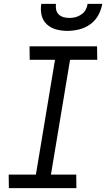

<svg xmlns="http://www.w3.org/2000/svg" viewBox="-20 -975 550 995"><path d="M376 0H26L25 -70H166L265 -665H134L133 -735H483L484 -665H343L244 -70H375ZM329 -815Q299 -815 271 -822.5Q243 -830 222.5 -849Q202 -868 195.5 -896.5Q189 -925 194 -955H270Q268 -939 271 -924.5Q274 -910 284.5 -900Q295 -890 309.5 -886Q324 -882 340 -882Q356 -882 371.5 -886Q387 -890 401.5 -900Q416 -910 424 -924.5Q432 -939 434 -955H510Q505 -925 489.5 -896.5Q474 -868 447.5 -849Q421 -830 390 -822.5Q359 -815 329 -815Z"/></svg>

Font: Iosevka Term Oblique
Style: Regular
Weight: 400
Italic angle: -9°
Monospace: yes
Designer: Belleve Invis
Foundry: Belleve Invis
Version: Version 31.4.0